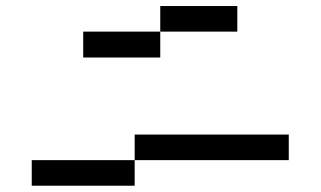

<svg xmlns="http://www.w3.org/2000/svg" viewBox="-20 -629 1040 623"><path d="M250 -442.4V-526.4H500V-442.4ZM83 -26.4V-109.4H417V-26.4ZM500 -526.4V-609.4H750V-526.4ZM417 -109.4V-192.4H917V-109.4Z"/></svg>

Font: KH Dot kagurazaka 12
Style: Regular
Weight: 400
Designer: Original version for X68000 by Keitarou Hiraki (http://hp.vector.co.jp/authors/VA000874/) / TrueType conversion by Homem
Version: Version 1.00.20150527